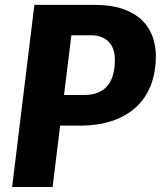

<svg xmlns="http://www.w3.org/2000/svg" viewBox="-20 -748 644 768"><path d="M220.5 -245.5 190.5 0H28.5L117.5 -728.5H358.5Q423.5 -728.5 469.8 -712.8Q516 -697 545.8 -669.2Q575.5 -641.5 589.5 -603.8Q603.5 -566 603.5 -522.5Q603.5 -463 585.2 -412.2Q567 -361.5 529.5 -324.5Q492 -287.5 434.5 -266.5Q377 -245.5 298.5 -245.5ZM265.5 -607 236 -368H314.5Q349.5 -368 373.2 -378.2Q397 -388.5 411.8 -407.2Q426.5 -426 433 -452Q439.5 -478 439.5 -509Q439.5 -530.5 433.8 -548.5Q428 -566.5 416 -579.5Q404 -592.5 385.8 -599.8Q367.5 -607 342.5 -607Z"/></svg>

Font: Lato Black
Style: Italic
Weight: 900
Italic angle: -7°
Designer: Lukasz Dziedzic
Foundry: tyPoland Lukasz Dziedzic
Version: Version 2.007; 2014-02-27